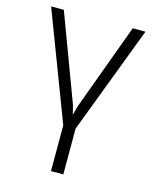

<svg xmlns="http://www.w3.org/2000/svg" viewBox="-111 -603 711 882"><g transform="rotate(15 244.5 -162.5)"><path d="M409.7 -528.3H470.2L275.4 -15.1V202.6H216.8V-15.1L21.5 -528.3H82L235.8 -116.7L246.6 -73.2L258.3 -116.7Z"/></g></svg>

Font: SteelSelectRoboto
Style: Regular
Weight: 300
Designer: Google
Version: Version 2.137; 2017